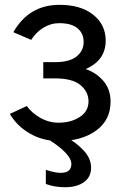

<svg xmlns="http://www.w3.org/2000/svg" viewBox="-20 -576 530 808"><path d="M21.5 -96.7 92.8 -129.9Q112.3 -101.6 148.9 -80.6Q185.5 -59.6 226.6 -59.6Q278.3 -59.6 315.4 -83.5Q352.5 -107.4 352.5 -149.4Q352.5 -189.5 318.8 -217.8Q285.2 -246.1 211.9 -246.1H162.1V-314.5H211.9Q272.5 -314.5 302.2 -338.4Q332 -362.3 332 -399.4Q332 -435.5 306.2 -457Q280.3 -478.5 229.5 -478.5Q193.4 -478.5 162.1 -459Q130.9 -439.5 111.3 -408.2L36.1 -440.4Q101.6 -555.7 230.5 -555.7Q320.3 -555.7 372.6 -513.7Q424.8 -471.7 424.8 -405.3Q424.8 -321.3 339.8 -285.2H340.8Q384.8 -270.5 415 -235.4Q445.3 -200.2 445.3 -148.4Q445.3 -70.3 384.3 -26.4Q323.2 17.6 228.5 17.6Q160.2 17.6 105.5 -14.2Q50.8 -45.9 21.5 -96.7ZM168 1H257.8Q297.9 21.5 330.6 55.7Q363.3 89.8 363.3 129.9Q363.3 168.9 333.5 190.4Q303.7 211.9 253.9 211.9Q209 211.9 172.9 198.2V138.7Q210.9 151.4 235.4 151.4Q280.3 151.4 280.3 114.3Q280.3 68.4 168 1Z"/></svg>

Font: Gothic A1 Medium
Style: Regular
Weight: 500
Designer: HanYang I&C Co.,Ltd.
Foundry: HanYang I&C Co.,Ltd.
Version: Version 2.50